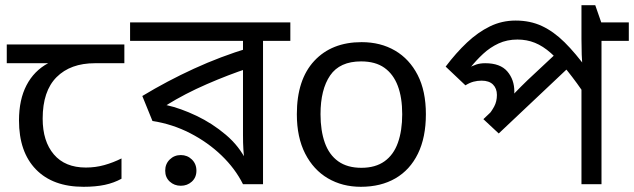

<svg xmlns="http://www.w3.org/2000/svg" viewBox="-20 -708 2437 738"><path d="M301 10Q183 10 118 -57Q53 -124 53 -245Q53 -325 82 -380.5Q111 -436 165 -465H6V-537H458V-465H345Q251 -465 197.5 -411.5Q144 -358 144 -252Q144 -165 187 -114.5Q230 -64 310 -64Q347 -64 381 -73.5Q415 -83 447 -99V-21Q418 -5 383 2.5Q348 10 301 10Z M1096 -622V-551H991V0H914Q884 -60 831.5 -110.5Q779 -161 711 -196Q643 -231 566 -243L527 -339Q623 -397 725.5 -444Q828 -491 937 -524L914 -482V-551H480V-622ZM914 -474 935 -446Q859 -421 775 -384.5Q691 -348 620 -304Q674 -292 735 -263Q796 -234 848 -190Q900 -146 928 -88H919Q917 -111 915.5 -134Q914 -157 914 -189ZM675 6Q650 6 632.5 -10Q615 -26 615 -52Q615 -78 632.5 -95Q650 -112 675 -112Q700 -112 717.5 -95Q735 -78 735 -52Q735 -26 717.5 -10Q700 6 675 6Z M1617 -269Q1617 -180 1586.5 -117.5Q1556 -55 1500 -22.5Q1444 10 1367 10Q1296 10 1240.5 -22.5Q1185 -55 1153 -117.5Q1121 -180 1121 -269Q1121 -402 1188 -474Q1255 -546 1370 -546Q1443 -546 1498.5 -513.5Q1554 -481 1585.5 -419.5Q1617 -358 1617 -269ZM1212 -269Q1212 -206 1228.5 -159.5Q1245 -113 1280 -88Q1315 -63 1369 -63Q1423 -63 1458 -88Q1493 -113 1509.5 -159.5Q1526 -206 1526 -269Q1526 -333 1509 -378Q1492 -423 1457.5 -447.5Q1423 -472 1368 -472Q1286 -472 1249 -418Q1212 -364 1212 -269Z M2397 -622V-551H2292V0H2215V-396L2237 -332Q2196 -392 2162 -434.5Q2128 -477 2097.5 -504Q2067 -531 2036 -543.5Q2005 -556 1969 -556Q1929 -556 1896.5 -541Q1864 -526 1837 -501Q1810 -476 1787 -447L1779 -445Q1795 -455 1810.5 -460Q1826 -465 1845 -465Q1903 -465 1930 -433.5Q1957 -402 1957 -356Q1957 -345 1956 -335Q1955 -325 1953 -320L1936 -326Q1948 -339 1959 -351Q1970 -363 1982.5 -375Q1995 -387 2008 -400L2132 -516L2181 -463L1897 -195L1838 -250L1920 -328L1884 -285L1854 -262Q1869 -279 1879.5 -298.5Q1890 -318 1890 -343Q1890 -368 1875 -383Q1860 -398 1831 -398Q1815 -398 1800 -394Q1785 -390 1769 -380L1693 -452Q1733 -505 1775 -544.5Q1817 -584 1863 -606.5Q1909 -629 1962 -629Q2018 -629 2063 -608Q2108 -587 2150 -545.5Q2192 -504 2238 -441L2220 -446Q2217 -470 2216 -498Q2215 -526 2215 -558V-688H2268L2291 -622Z"/></svg>

Font: lbangla15
Style: Book
Weight: 400
Designer: Jelle Bosma - Monotype Design Team
Foundry: Monotype Imaging Inc.
Version: Version 2.003